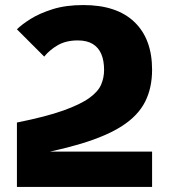

<svg xmlns="http://www.w3.org/2000/svg" viewBox="-20 -740 672 760"><path d="M47 -255Q162 -278 230.5 -302.5Q299 -327 334 -352.5Q369 -378 380.5 -405.5Q392 -433 392 -463Q392 -500 381 -526Q370 -552 347 -566Q324 -580 288 -580Q241 -580 208.5 -561Q176 -542 155 -516L47 -624Q66 -643 101 -665Q136 -687 188 -703.5Q240 -720 310 -720Q442 -720 512 -653Q582 -586 582 -464Q582 -392 554.5 -337.5Q527 -283 465 -242.5Q403 -202 300 -171Q197 -140 47 -115ZM47 -140H582V0H47Z"/></svg>

Font: Moderustic ExtraBold
Style: Regular
Weight: 800
Designer: Tural Alisoy
Foundry: TAFT Foundry
Version: Version 2.120